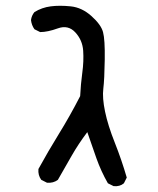

<svg xmlns="http://www.w3.org/2000/svg" viewBox="-20 -511 540 656"><path d="M368.2 125 348.6 115.2Q325.2 74.2 309.6 30.3Q293.9 -13.7 278.3 -59.6Q248 -19.5 224.6 21.5Q201.2 62.5 177.7 103.5Q162.1 115.2 140.6 113.3L121.1 103.5Q109.4 87.9 111.3 66.4Q144.5 5.9 181.6 -54.2Q218.8 -114.3 253.9 -182.6Q255.9 -223.6 261.2 -262.7Q266.6 -301.8 264.2 -337.9Q261.7 -374 237.3 -400.4Q212.9 -426.8 177.7 -414.1Q142.6 -401.4 117.2 -401.4L97.7 -411.1Q87.9 -424.8 85.9 -442.4Q87.9 -458 97.7 -469.7Q123 -485.4 153.3 -489.3Q183.6 -493.2 221.7 -489.3Q259.8 -485.4 292.5 -456.1Q325.2 -426.8 332 -401.4Q338.9 -376 337.9 -307.6Q336.9 -239.3 333 -208Q329.1 -176.8 338.9 -129.9Q348.6 -83 372.1 -23.9Q395.5 35.2 413.1 95.7L403.3 115.2Q389.6 127 368.2 125Z"/></svg>

Font: NaikaiFont
Style: Regular
Weight: 400
Version: Version 1.67